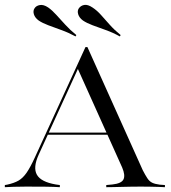

<svg xmlns="http://www.w3.org/2000/svg" viewBox="-29 -777 708 797"><path d="M131.5 -134.7Q107.3 -81.5 124.2 -51.6Q141.1 -21.8 202.4 -11.3L219.4 -8.9V0Q196.8 -1.6 159.7 -2Q122.6 -2.4 79.8 -2.4Q49.2 -2.4 27.4 -1.6Q5.6 -0.8 -8.9 0V-8.9L0.8 -10.5Q29.8 -16.9 48 -27.4Q66.1 -37.9 81.5 -60.1Q96.8 -82.3 115.3 -122.6L325.8 -581.5H333.9L563.7 -70.2Q574.2 -50 582.7 -37.1Q591.1 -24.2 602.8 -18.5Q614.5 -12.9 633.9 -10.5L655.6 -8.9V0Q644.4 -0.8 629 -1.2Q613.7 -1.6 595.6 -2Q577.4 -2.4 556.5 -2.4H554.8H554Q532.3 -2.4 512.5 -2Q492.7 -1.6 475 -1.2Q457.3 -0.8 441.5 -0.4Q425.8 0 412.1 0V-8.9L437.9 -11.3Q475 -15.3 483.5 -32.3Q491.9 -49.2 478.2 -81.5L291.9 -496L300 -503.2ZM163.7 -217.7 168.5 -226.6H452.4L455.6 -217.7ZM284.7 -625.8Q254.8 -641.9 225.4 -652.4Q196 -662.9 171.4 -672.2Q146.8 -681.5 131.5 -691.9Q116.1 -703.2 111.7 -717.7Q107.3 -732.3 114.5 -742.7Q121 -753.2 136.3 -756Q151.6 -758.9 171 -746Q187.1 -734.7 204 -716.1Q221 -697.6 241.5 -675Q262.1 -652.4 287.9 -631.5ZM468.5 -625.8Q439.5 -641.9 409.7 -652.4Q379.8 -662.9 355.2 -672.2Q330.6 -681.5 315.3 -691.9Q300 -703.2 295.6 -717.7Q291.1 -732.3 298.4 -742.7Q306.5 -754 321 -756.5Q335.5 -758.9 354.8 -746Q373.4 -733.9 390.3 -714.9Q407.3 -696 426.6 -674.2Q446 -652.4 471.8 -631.5Z"/></svg>

Font: Playfair 144pt SemiExpanded Light
Style: Regular
Weight: 300
Width: 6
Designer: Claus Eggers Sørensen
Foundry: Claus Eggers Sørensen
Version: Version 2.203